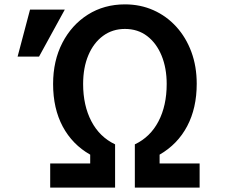

<svg xmlns="http://www.w3.org/2000/svg" viewBox="-20 -829 1040 874"><path d="M208.5 -85H390.6V-125Q309.6 -170.9 265.6 -252.9Q221.7 -335 221.7 -446.8Q221.7 -552.2 263.9 -634Q306.2 -715.8 380.1 -762.5Q454.1 -809.1 548.8 -809.1Q619.1 -809.1 678.7 -782.5Q738.3 -755.9 782.5 -707.3Q826.7 -658.7 851.1 -592.8Q875.5 -526.9 875.5 -447.8Q875.5 -336.9 832 -254.6Q788.6 -172.4 706.5 -125V-85H888.7V24.9H593.8V-171.9Q664.1 -205.1 701.4 -276.6Q738.8 -348.1 738.8 -446.8Q738.8 -519 715.6 -575.7Q692.4 -632.3 649.9 -664.8Q607.4 -697.3 548.8 -697.3Q492.2 -697.3 449.2 -665.8Q406.2 -634.3 382.3 -577.9Q358.4 -521.5 358.4 -446.8Q358.4 -349.1 395.8 -277.3Q433.1 -205.6 503.9 -171.9V24.9H208.5ZM60.1 -571.3 116.7 -785.2H274.9L157.7 -571.3Z"/></svg>

Font: BIZ UDGothic
Style: Bold
Weight: 700
Monospace: yes
Designer: TypeBank Co., Ltd.
Foundry: Morisawa Inc.
Version: Version 1.05